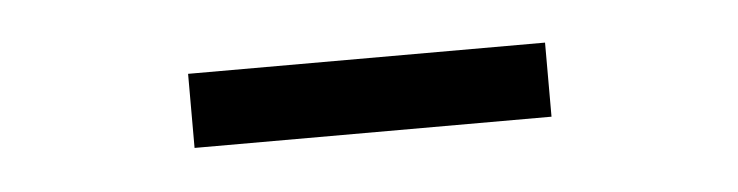

<svg xmlns="http://www.w3.org/2000/svg" viewBox="-23 -561 546 142"><g transform="rotate(-5 250.0 -490.5)"><path d="M118 -463V-518H383V-463Z"/></g></svg>

Font: Rokkitt SemiBold
Style: Regular
Weight: 600
Designer: Vernon Adams
Foundry: Vernon Adams
Version: Version 3.103